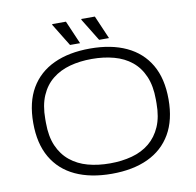

<svg xmlns="http://www.w3.org/2000/svg" viewBox="-93 -965 1096 1072"><g transform="rotate(-10 455.5 -428.5)"><path d="M456 12Q336 12 250 -28Q164 -68 118 -147Q72 -226 72 -343Q72 -461 118 -539.5Q164 -618 250 -658Q336 -698 456 -698Q576 -698 661.5 -658Q747 -618 793 -539.5Q839 -461 839 -343Q839 -226 793 -147Q747 -68 661.5 -28Q576 12 456 12ZM456 -47Q523 -47 580.5 -62.5Q638 -78 680 -112.5Q722 -147 745.5 -201Q769 -255 769 -332V-354Q769 -431 745.5 -485.5Q722 -540 680 -574Q638 -608 580.5 -623.5Q523 -639 456 -639Q388 -639 331 -623.5Q274 -608 231.5 -574Q189 -540 165.5 -485.5Q142 -431 142 -354V-332Q142 -255 165.5 -201Q189 -147 231.5 -112.5Q274 -78 331 -62.5Q388 -47 456 -47ZM515 -737 437 -864V-869H514L571 -737ZM350 -737 272 -864V-869H350L407 -737Z"/></g></svg>

Font: Archivo SemiExpanded ExtraLight
Style: Regular
Weight: 250
Width: 6
Designer: Hector Gatti
Foundry: Omnibus-Type
Version: Version 2.001